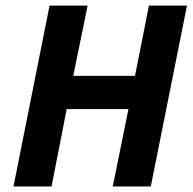

<svg xmlns="http://www.w3.org/2000/svg" viewBox="-20 -672 694 692"><path d="M28.6 0 158.6 -651.8H295.8L244 -398.5H466.6L516.8 -651.8H653.9L523.5 0H386.4L443 -278.8H220.4L165.8 0Z"/></svg>

Font: Source Sans Variable
Style: Italic
Weight: 200
Italic angle: -11°
Designer: Paul D. Hunt
Foundry: Adobe Systems Incorporated
Version: Version 3.006;hotconv 1.0.111;makeotfexe 2.5.65597